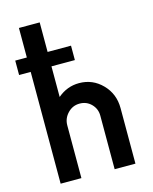

<svg xmlns="http://www.w3.org/2000/svg" viewBox="-130 -975 843 1060"><g transform="rotate(-15 292.0 -445.0)"><path d="M323.8 -510Q401.2 -510 455.6 -454.4Q510 -398.8 510 -317.5V0H391.2V-306.2Q391.2 -345 364.4 -372.5Q337.5 -400 297.5 -400Q257.5 -400 229.4 -370.6Q201.2 -341.2 201.2 -301.2V0H82.5V-638.8H16.2V-721.2H82.5V-890H201.2V-721.2H335V-638.8H201.2V-463.8Q255 -510 323.8 -510Z"/></g></svg>

Font: Now Alt Medium
Style: Regular
Weight: 500
Designer: Alfredo Marco Pradil
Foundry: Alfredo Marco Pradil
Version: Version 1.002;PS 001.002;hotconv 1.0.88;makeotf.lib2.5.64775